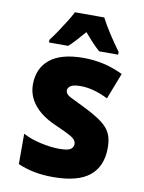

<svg xmlns="http://www.w3.org/2000/svg" viewBox="-87 -827 673 897"><g transform="rotate(10 250.0 -378.0)"><path d="M227 10Q178 10 137.5 2Q97 -6 60 -22V-166Q95 -147 144 -136Q193 -125 233 -125Q274 -125 287 -134.5Q300 -144 300 -159Q300 -178 277 -192Q254 -206 190 -234Q128 -262 94 -304.5Q60 -347 60 -400Q60 -477 113 -520Q166 -563 272 -563Q320 -563 366 -553Q412 -543 460 -520L412 -396Q373 -415 341.5 -423Q310 -431 282 -431Q248 -431 234.5 -422Q221 -413 221 -400Q221 -382 246 -370Q271 -358 319 -334Q369 -309 399 -287Q429 -265 442.5 -238Q456 -211 456 -169Q456 -81 400.5 -35.5Q345 10 227 10ZM100 -619Q115 -638 133.5 -665.5Q152 -693 169 -720.5Q186 -748 195 -766H334Q351 -733 375.5 -695Q400 -657 428 -619V-606H338Q322 -620 303.5 -639.5Q285 -659 264 -684Q242 -659 223.5 -638.5Q205 -618 191 -606H100Z"/></g></svg>

Font: Noto Sans Mono ExtraCondensed Black
Style: Regular
Weight: 900
Width: 2
Designer: Monotype Design Team
Foundry: Monotype Imaging Inc.
Version: Version 2.014